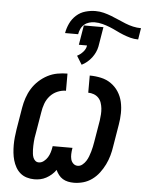

<svg xmlns="http://www.w3.org/2000/svg" viewBox="-57 -882 716 937"><g transform="rotate(5 300.5 -414.0)"><path d="M340 8Q325 8 311 5Q297 2 285.5 -5Q274 -12 265.5 -23Q257 -34 251 -47Q242 -34 230 -23.5Q218 -13 204 -5.5Q190 2 175.5 5Q161 8 146 8Q127 8 109 2.5Q91 -3 77.5 -14.5Q64 -26 55 -42Q46 -58 41 -75.5Q36 -93 34 -112Q32 -131 32 -150Q32 -169 34 -188.5Q36 -208 39 -227L57 -335Q61 -359 69 -383Q77 -407 90.5 -429Q104 -451 123.5 -469Q143 -487 166 -499Q189 -511 214 -515.5Q239 -520 263 -520V-436Q242 -436 221 -427Q200 -418 185 -401Q170 -384 162.5 -363Q155 -342 152 -321L134 -214Q132 -204 130.5 -194Q129 -184 128.5 -174Q128 -164 127.5 -154Q127 -144 127.5 -134.5Q128 -125 129 -115.5Q130 -106 133.5 -97Q137 -88 144 -82Q151 -76 161 -76Q174 -76 185.5 -85Q197 -94 204 -105.5Q211 -117 215 -130Q219 -143 221 -156L222 -161H319L318 -156Q316 -143 315.5 -130Q315 -117 318 -105Q321 -93 330 -84.5Q339 -76 352 -76Q364 -76 374.5 -84.5Q385 -93 392 -104Q399 -115 403.5 -127Q408 -139 411.5 -151Q415 -163 417.5 -175Q420 -187 422 -199L440 -306Q442 -321 443 -336Q444 -351 442.5 -365Q441 -379 436.5 -392.5Q432 -406 422.5 -416Q413 -426 399.5 -431Q386 -436 372 -436V-520Q400 -520 427.5 -514Q455 -508 477 -492.5Q499 -477 513.5 -454.5Q528 -432 534 -405.5Q540 -379 539.5 -350Q539 -321 534 -293L516 -185Q513 -163 506.5 -140Q500 -117 489.5 -95.5Q479 -74 464 -54Q449 -34 429 -19.5Q409 -5 386 1.5Q363 8 340 8ZM298 -716H234Q238 -740 249 -763.5Q260 -787 279.5 -804.5Q299 -822 324 -829Q349 -836 373 -836Q394 -836 413.5 -831Q433 -826 451 -819Q469 -812 487 -804Q505 -796 523.5 -788.5Q542 -781 561.5 -776.5Q581 -772 601 -772L592 -716Q572 -716 553.5 -721Q535 -726 517.5 -733Q500 -740 483 -748.5Q466 -757 448.5 -764Q431 -771 412 -776Q393 -781 373 -781Q360 -781 346.5 -777Q333 -773 322.5 -764Q312 -755 306 -742Q300 -729 298 -716ZM328 -569 302 -611Q318 -619 331 -633.5Q344 -648 346 -665H306L322 -761H418L402 -665Q399 -650 392.5 -636Q386 -622 376.5 -609.5Q367 -597 354.5 -586.5Q342 -576 328 -569Z"/></g></svg>

Font: Iosevka SS04 Md Ex Obl
Style: Regular
Weight: 500
Width: 7
Italic angle: -9°
Monospace: yes
Designer: Belleve Invis
Foundry: Belleve Invis
Version: Version 19.0.0; ttfautohint (v1.8.4)